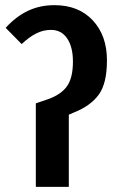

<svg xmlns="http://www.w3.org/2000/svg" viewBox="-20 -725 448 745"><path d="M119 -324 166 -340Q217 -358 240 -390.5Q263 -423 263 -486Q263 -543 240.5 -576Q218 -609 178 -609Q148 -609 121 -595.5Q94 -582 64 -554L2 -617Q42 -661 88.5 -683Q135 -705 191 -705Q285 -705 340 -646Q395 -587 395 -491Q395 -401 363 -357.5Q331 -314 268 -289L247 -280V0H119Z"/></svg>

Font: Fira Sans Extra Condensed Medium
Style: Regular
Weight: 500
Width: 1
Designer: Carrois Corporate & Edenspiekermann AG
Foundry: Carrois Corporate GbR & Edenspiekermann AG
Version: Version 4.203